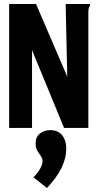

<svg xmlns="http://www.w3.org/2000/svg" viewBox="-20 -643 490 965"><path d="M26 -623H161L318 -258L310 -623H432V-613Q427 -607 425.5 -599.5Q424 -592 424 -576V0H302L141 -391V0H26ZM216 302 148 248Q171 225 182.5 203.5Q194 182 194 167Q194 153 185 141Q176 129 167.5 114.5Q159 100 159 77Q159 44 181.5 27.5Q204 11 233 11Q271 11 292 36.5Q313 62 313 104Q313 152 289 201Q265 250 216 302Z"/></svg>

Font: Inconsolata SemiCondensed Black
Style: Regular
Weight: 900
Width: 4
Monospace: yes
Designer: Raph Levien, Cyreal, Brenton Simpson
Foundry: Raph Levien, Cyreal, Google
Version: Version 3.001; ttfautohint (v1.8.2.53-6de2)